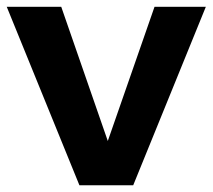

<svg xmlns="http://www.w3.org/2000/svg" viewBox="-22 -548 629 568"><path d="M586.9 -527.8 372.1 0H212.9L-2 -527.8H159.2L296.9 -130.9L435.1 -527.8Z"/></svg>

Font: Nacelle Bold
Style: Regular
Weight: 700
Designer: Sora Sagano
Foundry: Sora Sagano
Version: Version 1.000;FEAKit 1.0